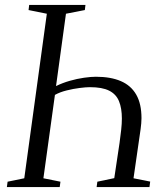

<svg xmlns="http://www.w3.org/2000/svg" viewBox="-20 -763 684 783"><path d="M8 0 11 -22 79 -36 171 -707 96.5 -722 99 -743H328.5L326 -722L249 -707L208.5 -412Q235 -425 264.8 -433.5Q294.5 -442 322.8 -446Q351 -450 371 -450Q431.5 -450 472.8 -432.2Q514 -414.5 535.5 -377.2Q557 -340 557 -281Q557 -271 556 -259.8Q555 -248.5 553.5 -237L524.5 -36L592.5 -22.5L589.5 0H374L377 -22L446 -36.5L467.5 -180Q471.5 -208.5 474.2 -233.5Q477 -258.5 477 -279.5Q477 -322 465.2 -350.5Q453.5 -379 425.2 -393.2Q397 -407.5 346.5 -407.5Q330.5 -407.5 304.8 -404.2Q279 -401 251.8 -394.2Q224.5 -387.5 204 -376L157 -36L226.5 -22L223.5 0Z"/></svg>

Font: Merriweather 120pt Light
Style: Italic
Weight: 300
Italic angle: -7.8°
Version: Version 2.101